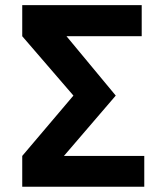

<svg xmlns="http://www.w3.org/2000/svg" viewBox="-20 -713 626 733"><path d="M64.9 0V-117.7L260.3 -348.1L64.9 -574.7V-693.4H521V-574.7H233.9L421.9 -348.1L224.1 -117.7H530.8V0Z"/></svg>

Font: Caskaydia Cove
Style: Bold
Weight: 700
Monospace: yes
Designer: Aaron Bell
Foundry: Saja Typeworks
Version: Version 4.300; ttfautohint (v1.8.3)